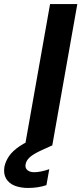

<svg xmlns="http://www.w3.org/2000/svg" viewBox="-98 -720 403 951"><path d="M26 0 150 -700H285L161 0ZM41 211Q4 211 -24.5 200Q-53 189 -67.5 165Q-82 141 -76 105Q-70 78 -53 53Q-36 28 -0.5 4Q35 -20 94 -43L143 -63L161 0L106 25Q67 43 49.5 59Q32 75 29 93Q25 111 37 122Q49 133 72 133Q87 133 106.5 129Q126 125 146 118L132 197Q112 204 88.5 207.5Q65 211 41 211Z"/></svg>

Font: DM Sans 12pt
Style: Bold Italic
Weight: 700
Italic angle: -10°
Version: Version 4.004;gftools[0.9.30]